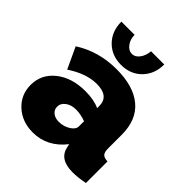

<svg xmlns="http://www.w3.org/2000/svg" viewBox="-201 -863 1007 1007"><g transform="rotate(45 302.0 -360.0)"><path d="M203 10Q124 10 71.5 -38Q19 -86 19 -159Q19 -238 82.5 -288.5Q146 -339 246 -339Q310 -339 352 -319V-335Q352 -408 261 -408Q184 -408 98 -351L43 -469Q147 -536 280 -536Q406 -536 474 -479Q542 -422 542 -312V-210Q542 -183 552 -172Q562 -161 588 -160V0Q538 10 498 10Q401 10 386 -63L382 -82Q310 10 203 10ZM260 -126Q297 -126 327 -146Q352 -163 352 -183V-222Q314 -236 279 -236Q245 -236 221.5 -219Q198 -202 198 -176Q198 -154 215.5 -140Q233 -126 260 -126ZM280 -649Q303 -649 320.5 -672Q338 -695 341 -730H439Q439 -659 394.5 -613.5Q350 -568 280 -568Q210 -568 165.5 -613.5Q121 -659 121 -730H219Q219 -697 237 -673Q255 -649 280 -649Z"/></g></svg>

Font: Raleway
Style: Heavy
Weight: 900
Designer: Matt McInerney, Pablo Impallari, Rodrigo Fuenzalida
Foundry: Matt McInerney, Pablo Impallari, Rodrigo Fuenzalida
Version: Version 2.001